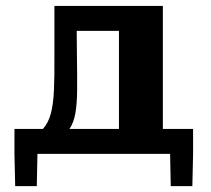

<svg xmlns="http://www.w3.org/2000/svg" viewBox="-20 -525 720 655"><path d="M44.7 0V-85.2H523L385.8 -6.2V-496.7L523 -419.7H165.6V-504.7H535.6V-6.2L391.4 -84.9H597.6V0ZM177.8 -50.7 75.6 -49.8Q107.7 -64.3 126.3 -85Q144.9 -105.6 153.4 -137.4Q161.8 -169.1 164 -216.6Q166.2 -264.2 165.6 -332.3Q165.1 -400.5 165.6 -494L241.9 -494.2Q241.4 -400.5 242.5 -332.5Q243.6 -264.5 243.1 -217.1Q242.7 -169.8 237 -138.2Q231.4 -106.6 217.5 -86Q203.7 -65.4 177.8 -50.7ZM507.8 0V-85.2H638.7V0ZM638.7 0 636.2 110H562.5L560.3 0ZM160.2 0H29.3V-85.2H160.2ZM29.3 0H107.7L105.5 110H31.8Z"/></svg>

Font: Russolo 10pt ExtraLight
Style: Regular
Weight: 200
Designer: Micah Stupak-Hahn
Version: Version 1.000